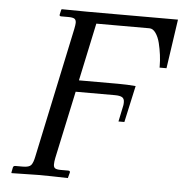

<svg xmlns="http://www.w3.org/2000/svg" viewBox="-49 -693 709 742"><g transform="rotate(5 306.0 -322.0)"><path d="M611.8 -645 584 -454.1H557.1V-460.9Q557.1 -480.5 554.2 -503.2Q551.3 -525.9 545.7 -548.8Q540 -571.8 529.3 -586.9Q518.6 -602.1 504.9 -602.1H298.8L251 -377.9H403.8Q437.5 -377.9 471.2 -375L439.9 -232.9H417L430.2 -295.9Q431.2 -300.8 431.2 -309.1Q431.2 -322.8 422.4 -327.9Q413.6 -333 395 -333H242.2L186 -70.8Q183.1 -56.2 183.1 -45.9Q183.1 -34.7 189.5 -30.8Q195.8 -26.9 211.9 -26.9H240.2Q248 -26.9 247.1 -20L241.2 2Q170.9 0 125 0L22.9 2L22 0L25.9 -20Q27.3 -26.9 35.2 -26.9H64Q88.4 -26.9 96.2 -36.4Q104 -45.9 108.9 -70.8L215.8 -574.2Q219.2 -591.3 219.2 -598.1Q219.2 -609.9 212.6 -614Q206.1 -618.2 189 -618.2H161.1Q153.3 -618.2 154.8 -625L159.2 -644L161.1 -646L259.8 -645Z"/></g></svg>

Font: Common Serif
Style: Bold Italic
Weight: 700
Italic angle: -12°
Designer: Philipp H. Poll, Khaled Hosny
Foundry: Stefan Peev, Context Ltd.
Version: Version 1.026